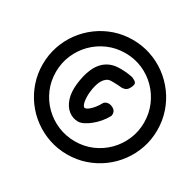

<svg xmlns="http://www.w3.org/2000/svg" viewBox="-242 -1354 1785 1750"><g transform="rotate(30 651.0 -479.0)"><path d="M672 123.5Q572.5 123.5 482.5 93Q392.5 62.5 317 7.2Q241.5 -48 186.2 -123.5Q131 -199 100.5 -289Q70 -379 70 -478.5Q70 -578.5 100.5 -668.8Q131 -759 186.2 -834.5Q241.5 -910 317 -965.5Q392.5 -1021 482.5 -1051.5Q572.5 -1082 672 -1082Q772 -1082 862.2 -1051.5Q952.5 -1021 1028 -965.5Q1103.5 -910 1159 -834.5Q1214.5 -759 1245 -668.8Q1275.5 -578.5 1275.5 -478.5Q1275.5 -379 1245 -289Q1214.5 -199 1159 -123.5Q1103.5 -48 1028 7.2Q952.5 62.5 862.2 93Q772 123.5 672 123.5ZM845 -378.5Q825 -341 795.5 -306.5Q766 -272 732.5 -244.8Q699 -217.5 667 -201.8Q635 -186 609.5 -186Q553 -186 508.5 -220.8Q464 -255.5 442 -320.8Q420 -386 430 -477.5Q434.5 -519 444.8 -563.8Q455 -608.5 473.8 -650Q492.5 -691.5 522.5 -724.8Q552.5 -758 596.2 -777.5Q640 -797 700.5 -797Q749.5 -797 788.5 -791.8Q827.5 -786.5 840 -781.5Q867 -770 880 -755.5Q893 -741 876 -705Q859 -667 834 -658.8Q809 -650.5 784 -654Q776 -655.5 756.5 -656.5Q737 -657.5 717.2 -657.8Q697.5 -658 689 -658Q661.5 -658 642 -644.2Q622.5 -630.5 609 -608.8Q595.5 -587 587.5 -562Q579.5 -537 575.2 -513.8Q571 -490.5 569.5 -474.5Q566.5 -448.5 567.2 -421.8Q568 -395 572 -373Q576 -351 584 -337.5Q592 -324 603 -324Q617 -324 638.2 -340.2Q659.5 -356.5 682 -383.8Q704.5 -411 721.5 -443.5Q731.5 -461 757.5 -466.8Q783.5 -472.5 812.5 -458Q843 -442.5 848 -417Q853 -391.5 845 -378.5ZM674.5 -15.5Q770 -15.5 853.8 -51.5Q937.5 -87.5 1001 -151.2Q1064.5 -215 1100.5 -299Q1136.5 -383 1136.5 -478.5Q1136.5 -574 1100.8 -658.2Q1065 -742.5 1001.8 -806.5Q938.5 -870.5 854.5 -906.8Q770.5 -943 674.5 -943Q577 -943 492.5 -906.5Q408 -870 344.2 -805.8Q280.5 -741.5 244.8 -657.5Q209 -573.5 209 -478.5Q209 -382 245 -298Q281 -214 345 -150.5Q409 -87 493.5 -51.2Q578 -15.5 674.5 -15.5Z"/></g></svg>

Font: Edu NSW ACT Hand Pre
Style: Regular
Weight: 400
Designer: Tina and Corey Anderson, Eben Sorkin, Mirko Velimirovic
Foundry: Sorkin Type Co.
Version: Version 2.000